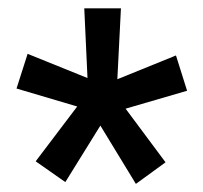

<svg xmlns="http://www.w3.org/2000/svg" viewBox="-20 -731 491 465"><path d="M309.1 -285.6 223.1 -426.8 138.2 -290 66.4 -340.3 167 -473.1 20 -516.6 46.9 -600.6 191.9 -542 184.1 -710.9H272.9L264.2 -539.1L406.2 -596.7L433.1 -511.2L284.2 -467.8L380.9 -337.9Z"/></svg>

Font: Roboto Slab SemiBold
Style: Regular
Weight: 600
Designer: Google
Version: Version 2.001; ttfautohint (v1.8.3)